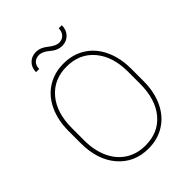

<svg xmlns="http://www.w3.org/2000/svg" viewBox="-250 -1024 1165 1165"><g transform="rotate(-45 333.0 -441.0)"><path d="M601.1 -302.2Q601.1 -210 568.1 -138.9Q535.2 -67.9 474.1 -29.1Q413.1 9.8 333.5 9.8Q213.4 9.8 139.2 -75.7Q64.9 -161.1 64.9 -306.2V-408.7Q64.9 -500.5 97.9 -571.8Q130.9 -643.1 192.1 -681.9Q253.4 -720.7 332.5 -720.7Q412.1 -720.7 473.4 -681.9Q534.7 -643.1 567.9 -571.5Q601.1 -500 601.1 -408.7ZM574.7 -409.7Q574.7 -538.6 509.3 -616.5Q443.8 -694.3 332.5 -694.3Q222.7 -694.3 157.2 -616.9Q91.8 -539.6 91.8 -406.2V-302.2Q91.8 -217.3 121.3 -152.1Q150.9 -86.9 205.6 -51.8Q260.3 -16.6 333.5 -16.6Q444.8 -16.6 509.8 -94.2Q574.7 -171.9 574.7 -306.2ZM490.2 -892.1Q490.2 -852.1 465.6 -826.7Q440.9 -801.3 404.3 -801.3Q364.7 -801.3 329.6 -831.8Q294.4 -862.3 264.2 -862.3Q236.8 -862.3 220.9 -845.7Q205.1 -829.1 205.1 -801.3H178.2Q178.2 -840.3 202.6 -864.5Q227.1 -888.7 264.2 -888.7Q302.2 -888.7 339.1 -858.4Q376 -828.1 404.3 -828.1Q430.7 -828.1 447 -845.7Q463.4 -863.3 463.4 -892.1Z"/></g></svg>

Font: Roboto Thin
Style: Regular
Weight: 250
Designer: Google
Version: Version 2.134; 2016